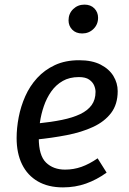

<svg xmlns="http://www.w3.org/2000/svg" viewBox="-20 -800 557 832"><path d="M323 -539Q379 -539 416 -520Q453 -501 471.5 -470.5Q490 -440 490 -405Q490 -348 461.5 -310.5Q433 -273 383.5 -250Q334 -227 269.5 -214.5Q205 -202 134 -195L143 -265Q202 -271 248.5 -280.5Q295 -290 327.5 -305.5Q360 -321 377 -344.5Q394 -368 394 -402Q394 -415 388 -429.5Q382 -444 366.5 -455Q351 -466 322 -466Q281 -466 251.5 -449Q222 -432 202 -403.5Q182 -375 170 -340Q158 -305 153 -269.5Q148 -234 148 -202Q148 -126 179.5 -95.5Q211 -65 262 -65Q299 -65 333 -77Q367 -89 403 -114L442 -52Q399 -21 352.5 -4.5Q306 12 253 12Q189 12 144 -14Q99 -40 75.5 -88Q52 -136 52 -202Q52 -245 61 -292Q70 -339 89.5 -383Q109 -427 141 -462Q173 -497 218 -518Q263 -539 323 -539ZM336 -655Q309 -655 293 -671.5Q277 -688 277 -712Q277 -741 297 -760.5Q317 -780 346 -780Q373 -780 389 -763.5Q405 -747 405 -723Q405 -694 385 -674.5Q365 -655 336 -655Z"/></svg>

Font: Fira Sans Variable
Style: Italic
Weight: 397
Italic angle: -8°
Designer: Carrois Corporate & Edenspiekermann AG
Foundry: Carrois Corporate GbR & Edenspiekermann AG
Version: Version 4.202